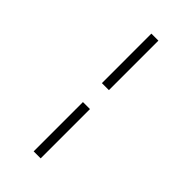

<svg xmlns="http://www.w3.org/2000/svg" viewBox="-201 -717 710 710"><g transform="rotate(45 154.0 -362.0)"><path d="M135.7 -411.1V-669.9H172.4V-411.1ZM135.7 -54.2V-312H172.4V-54.2Z"/></g></svg>

Font: Elstob ExtraLight
Style: Regular
Weight: 200
Designer: Peter S. Baker
Version: Version 1.015